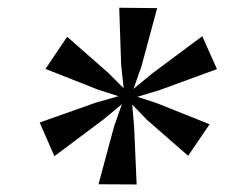

<svg xmlns="http://www.w3.org/2000/svg" viewBox="-20 -843 580 496"><path d="M82.5 -526.5 228 -578 286 -594.5 233 -611.5 97.5 -665 153.5 -748 260 -654.5 299.5 -615 293 -674.5 288 -823 386 -822 345.5 -672 325 -613.5 373.5 -653.5 502.5 -749.5 540.5 -664.5 391.5 -610 335 -593 386.5 -576 521.5 -522 466 -440.5 359 -534 321.5 -573 326.5 -515 333 -366.5 234.5 -367 275 -517.5 295 -574 248 -535 120.5 -439.5Z"/></svg>

Font: Merriweather 120pt Medium
Style: Italic
Weight: 500
Italic angle: -7.8°
Version: Version 2.101